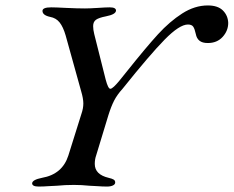

<svg xmlns="http://www.w3.org/2000/svg" viewBox="-20 -680 858 705"><path d="M98 -7Q99 -20 134 -27Q209 -40 231 -109L279 -262Q286 -282 286 -300Q286 -318 278 -345L221 -550Q212 -581 199 -597.5Q186 -614 164 -618Q136 -624 136 -640Q136 -653 168 -653Q184 -653 222 -651Q264 -649 292 -649Q308 -649 340 -651Q368 -653 383 -653Q406 -653 406 -641Q405 -627 369 -620Q343 -615 332.5 -607.5Q322 -600 322 -584Q322 -571 326 -555L368 -388Q377 -354 385 -354Q390 -354 398.5 -362Q407 -370 417 -382L446 -418Q517 -507 560 -554Q603 -601 649 -630.5Q695 -660 743 -660Q780 -660 798.5 -641.5Q817 -623 818 -596Q818 -567 797.5 -544.5Q777 -522 743 -522Q723 -522 712.5 -530.5Q702 -539 699 -555Q695 -574 689.5 -582Q684 -590 670 -590Q639 -590 584.5 -534.5Q530 -479 430 -354Q410 -332 399 -310.5Q388 -289 378 -257L333 -109Q328 -95 328 -78Q328 -39 379 -27Q392 -24 397.5 -20.5Q403 -17 403 -10Q403 -3 394.5 1Q386 5 373 5Q356 5 336.5 3.5Q317 2 308 2Q280 -1 251 -1Q219 -1 189 2Q179 2 159 3.5Q139 5 122 5Q98 5 98 -7Z"/></svg>

Font: EB Garamond Medium
Style: Italic
Weight: 500
Italic angle: -17.2°
Designer: Georg Duffner and Octavio Pardo
Foundry: Georg Duffner
Version: Version 1.000